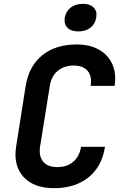

<svg xmlns="http://www.w3.org/2000/svg" viewBox="-20 -972 640 1002"><path d="M262 10Q156 10 102.5 -49Q49 -108 64 -206L114 -524Q131 -627 200.5 -683.5Q270 -740 381 -740Q449 -740 497 -712.5Q545 -685 566.5 -636.5Q588 -588 578 -524H453Q461 -574 437.5 -602Q414 -630 364 -630Q314 -630 281 -602Q248 -574 240 -524L189 -206Q182 -156 205.5 -128Q229 -100 280 -100Q330 -100 362.5 -128Q395 -156 403 -206H528Q512 -103 442 -46.5Q372 10 262 10ZM389 -808Q351 -808 332 -827.5Q313 -847 318 -880Q324 -913 349 -932.5Q374 -952 412 -952Q450 -952 469 -932.5Q488 -913 482 -880Q477 -847 452 -827.5Q427 -808 389 -808Z"/></svg>

Font: JetBrains Mono NL
Style: Bold Italic
Weight: 700
Italic angle: -9°
Designer: Philipp Nurullin, Konstantin Bulenkov
Foundry: JetBrains
Version: Version 2.304; ttfautohint (v1.8.4.7-5d5b)